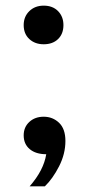

<svg xmlns="http://www.w3.org/2000/svg" viewBox="-20 -543 317 681"><path d="M135 -386Q104 -386 84 -404.5Q64 -423 64 -454Q64 -484 84 -503.5Q104 -523 135 -523Q167 -523 186 -503.5Q205 -484 205 -454Q205 -423 186 -404.5Q167 -386 135 -386ZM85 118Q135 61 144 4Q107 4 85.5 -14Q64 -32 64 -63Q64 -92 84 -110.5Q104 -129 135 -129Q167 -129 189.5 -107.5Q212 -86 212 -43Q212 3 189.5 47Q167 91 139 118Z"/></svg>

Font: Montagu Slab 16pt
Style: Regular
Weight: 400
Designer: Florian Karsten
Foundry: Florian Karsten
Version: Version 1.000; ttfautohint (v1.8.3)